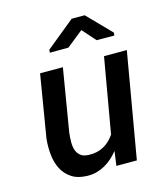

<svg xmlns="http://www.w3.org/2000/svg" viewBox="-112 -832 811 929"><g transform="rotate(-15 293.5 -367.0)"><path d="M368.2 -72.3Q353.5 -53.7 336.2 -38.3Q318.8 -22.9 299.3 -12Q279.8 -1 257.8 4.9Q235.8 10.7 211.4 10.3Q163.6 9.3 133.1 -10.7Q102.5 -30.8 86.2 -62.7Q69.8 -94.7 65.7 -134.8Q61.5 -174.8 65.9 -215.8L117.7 -528.3H231.9L179.7 -214.4Q177.2 -192.4 176.8 -169.7Q176.3 -147 182.1 -128.7Q188 -110.4 202.6 -98.4Q217.3 -86.4 245.1 -85.9Q286.6 -84.5 318.1 -101.8Q349.6 -119.1 372.6 -152.8L438 -528.3H552.2L460.9 0H358.4ZM513.7 -626 512.2 -611.8 423.3 -612.3 364.7 -678.7 282.2 -612.8 189 -612.3 190.4 -627 333.5 -743.7H398.9Z"/></g></svg>

Font: Roboto Mono Medium
Style: Italic
Weight: 500
Designer: Google
Version: Version 2.000985; 2015; ttfautohint (v1.3)